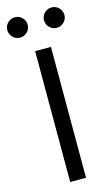

<svg xmlns="http://www.w3.org/2000/svg" viewBox="-167 -982 596 1031"><g transform="rotate(-15 131.5 -466.0)"><path d="M175.8 -727.5V0H87.9V-727.5ZM233.4 -818.4Q210 -818.4 193.4 -835Q176.8 -851.6 176.8 -875Q176.8 -898.4 193.4 -915Q210 -931.6 233.4 -931.6Q256.8 -931.6 273.4 -915Q290 -898.4 290 -875Q290 -851.6 273.4 -835Q256.8 -818.4 233.4 -818.4ZM29.3 -818.4Q5.9 -818.4 -10.7 -835Q-27.3 -851.6 -27.3 -875Q-27.3 -898.4 -10.7 -915Q5.9 -931.6 29.3 -931.6Q52.7 -931.6 69.3 -915Q85.9 -898.4 85.9 -875Q85.9 -851.6 69.3 -835Q52.7 -818.4 29.3 -818.4Z"/></g></svg>

Font: GitLab Sans
Style: Regular
Weight: 400
Designer: Rasmus Andersson
Foundry: Modifications by GitLab B.V., manufactured by rsms
Version: Version 4.000;git-c8fb6b7